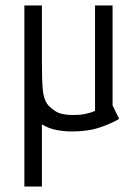

<svg xmlns="http://www.w3.org/2000/svg" viewBox="-20 -470 489 701"><path d="M133 -16V211H69V-450H133V-245Q133 -179 136 -144.5Q139 -110 152 -91Q161 -78 182.5 -64Q204 -50 247 -50Q271 -50 291 -54Q311 -58 327 -65V-450H391V-85L415 -36Q389 -20 345.5 -5Q302 10 242 10Q217 10 188 5Q159 0 133 -16Z"/></svg>

Font: Aubrey
Style: Regular
Weight: 400
Designer: Gayaneh Bagdasaryan
Foundry: Cyreal.org
Version: Version 1.102; ttfautohint (v1.8.3)